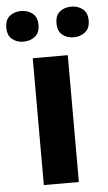

<svg xmlns="http://www.w3.org/2000/svg" viewBox="-81 -789 463 824"><g transform="rotate(-5 150.5 -376.5)"><path d="M224.9 0H74V-546.4H224.9ZM-27.5 -686.5Q-27.5 -721 -7.4 -736.8Q12.7 -752.6 41.5 -752.6Q69.6 -752.6 90.4 -736.8Q111.1 -721 111.1 -686.5Q111.1 -652.9 90.4 -636.8Q69.6 -620.6 41.5 -620.6Q12.7 -620.6 -7.4 -636.8Q-27.5 -652.9 -27.5 -686.5ZM188.6 -686.5Q188.6 -721 208.5 -736.8Q228.4 -752.6 257.8 -752.6Q285.9 -752.6 306.6 -736.8Q327.3 -721 327.3 -686.5Q327.3 -652.9 306.6 -636.8Q285.9 -620.6 257.8 -620.6Q228.4 -620.6 208.5 -636.8Q188.6 -652.9 188.6 -686.5Z"/></g></svg>

Font: Noto Sans Meetei Mayek
Style: Regular
Weight: 400
Designer: Monotype Design Team and Neelakash Kshetrimayum
Foundry: Monotype Imaging Inc.
Version: Version 2.002